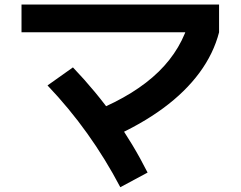

<svg xmlns="http://www.w3.org/2000/svg" viewBox="-20 -747 1040 830"><path d="M394 -268.3Q565.7 -339.3 665.9 -437.2Q766.1 -535 800.4 -665.7L927 -607.4Q903.3 -515.4 842.2 -432.5Q781 -349.7 685.8 -279.5Q590.7 -209.4 463.3 -152.7ZM500.1 62.3Q435.4 -60.7 357.2 -170Q279 -279.4 185.4 -377.7L295.3 -455.7Q395.6 -350.7 475.6 -237.7Q555.6 -124.7 618 -1ZM73 -607.4V-727.3H927V-607.4Z"/></svg>

Font: M PLUS 1 Thin
Style: Regular
Weight: 100
Designer: Coji Morishita
Foundry: UNDERFOREST DESIGN
Version: Version 1.001